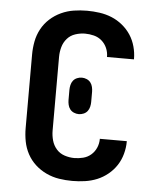

<svg xmlns="http://www.w3.org/2000/svg" viewBox="-53 -789 707 844"><g transform="rotate(5 300.0 -367.5)"><path d="M297 8Q268 8 239 3.5Q210 -1 183 -13.5Q156 -26 134 -46Q112 -66 98 -92Q84 -118 78.5 -147Q73 -176 73 -205V-530Q73 -559 78.5 -588Q84 -617 98 -643Q112 -669 134 -689Q156 -709 183 -721.5Q210 -734 239 -738.5Q268 -743 297 -743Q325 -743 353 -739Q381 -735 406.5 -724.5Q432 -714 454 -696Q476 -678 491 -655Q506 -632 513.5 -604.5Q521 -577 521 -550Q521 -549 521 -549Q521 -549 521 -548H402Q402 -549 402 -549Q402 -549 402 -549Q402 -569 394 -587.5Q386 -606 371 -619Q356 -632 336.5 -637Q317 -642 297 -642Q276 -642 254.5 -635Q233 -628 218.5 -611.5Q204 -595 198 -573.5Q192 -552 192 -530V-205Q192 -183 198 -161.5Q204 -140 218.5 -123.5Q233 -107 254.5 -100Q276 -93 297 -93Q317 -93 336.5 -98Q356 -103 371 -116Q386 -129 394 -147.5Q402 -166 402 -186Q402 -186 402 -186Q402 -186 402 -187H521Q521 -186 521 -186Q521 -186 521 -185Q521 -158 513.5 -130.5Q506 -103 491 -80Q476 -57 454 -39Q432 -21 406.5 -10.5Q381 0 353 4Q325 8 297 8ZM300 -287Q289 -287 278.5 -291.5Q268 -296 261.5 -304.5Q255 -313 252.5 -324Q250 -335 250 -345V-390Q250 -400 252.5 -411Q255 -422 261.5 -430.5Q268 -439 278.5 -443.5Q289 -448 300 -448Q311 -448 321.5 -443.5Q332 -439 338.5 -430.5Q345 -422 347.5 -411Q350 -400 350 -390V-345Q350 -335 347.5 -324Q345 -313 338.5 -304.5Q332 -296 321.5 -291.5Q311 -287 300 -287Z"/></g></svg>

Font: Iosevka Custom Extended
Style: Bold
Weight: 700
Width: 7
Monospace: yes
Designer: Belleve Invis
Foundry: Belleve Invis
Version: Version 11.2.4; ttfautohint (v1.8.4)